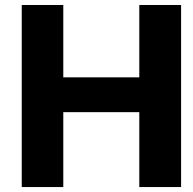

<svg xmlns="http://www.w3.org/2000/svg" viewBox="-20 -756 781 776"><path d="M235.8 0V-302.7H543V0H711.9V-735.8H543V-443.4H235.8V-735.8H67.9V0Z"/></svg>

Font: Winston ExtraBold
Style: Regular
Weight: 800
Designer: Vernon Adams, Kim Jin-seong, David Berlow, Cristiano Sobral
Foundry: The Winston Project Authors
Version: Version 3.004